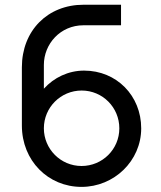

<svg xmlns="http://www.w3.org/2000/svg" viewBox="-20 -754 661 790"><path d="M315.5 15C449.5 15 561 -92 561 -226C561 -360 460 -463.5 326 -463.5C261.5 -463.5 202 -435 160.5 -389V-487C160.5 -573 228 -650 323.5 -650H478V-734.5H323.5C176 -734.5 70 -628 70 -477V-237.5C70 -93 178 15 315.5 15ZM160.5 -226C160.5 -312 230 -381.5 316 -381.5C402 -381.5 471 -312 471 -226C471 -140 401.5 -71 315.5 -71C229.5 -71 160.5 -141 160.5 -226Z"/></svg>

Font: Eudonet Medium
Style: Regular
Weight: 500
Designer: Mikhail Sharanda
Foundry: Mikhail Sharanda
Version: Version 4.503;Glyphs 3.1.2 (3151)